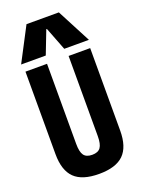

<svg xmlns="http://www.w3.org/2000/svg" viewBox="-183 -1081 867 1171"><g transform="rotate(-20 250.0 -495.0)"><path d="M250 10Q141 10 90.5 -39.5Q40 -89 40 -195V-730H180V-210Q180 -158 196 -136Q212 -114 250 -114Q288 -114 304 -136Q320 -158 320 -210V-730H460V-195Q460 -89 409.5 -39.5Q359 10 250 10ZM30 -780 145 -1000H355L470 -780H310L252 -930H248L190 -780Z"/></g></svg>

Font: M PLUS Code Latin
Style: Bold
Weight: 700
Designer: Coji Morishita
Foundry: UNDERFOREST DESIGN
Version: Version 1.002; ttfautohint (v1.8.3)